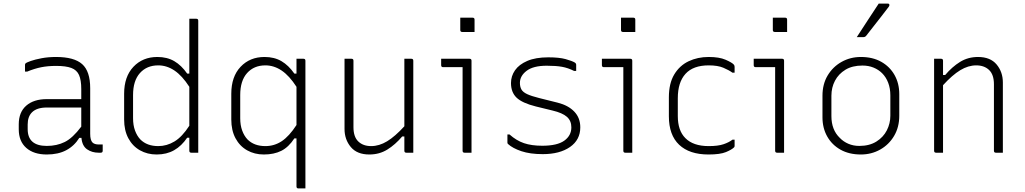

<svg xmlns="http://www.w3.org/2000/svg" viewBox="-20 -855 5740 1075"><path d="M485 -361V-106Q485 -70 498 -57Q509 -46 534 -46H555V-11Q555 0 544 0H532Q495 0 467.5 -19Q440 -38 436 -83H424Q396 -38 351 -14Q306 10 242 10Q169 10 127 -27Q85 -64 85 -131V-159Q85 -227 127 -263.5Q169 -300 242 -300H435V-356Q435 -407 422.5 -435Q410 -463 379.5 -474.5Q349 -486 294 -486Q248 -486 210.5 -478.5Q173 -471 132 -454H120V-492Q120 -497 123 -500Q128 -505 152 -513.5Q176 -522 213 -529Q250 -536 294 -536Q395 -536 440 -496Q485 -456 485 -361ZM135 -132Q135 -38 242 -38Q298 -38 342.5 -60Q387 -82 435 -146V-253H242Q186 -253 159 -226Q135 -202 135 -158Z M861 -536Q916 -536 956 -512.5Q996 -489 1028 -443H1040V-750H1079Q1090 -750 1090 -739V0H1051Q1040 0 1040 -11V-84H1028Q997 -38 955 -14Q913 10 857 10Q805 10 763.5 -13.5Q722 -37 698.5 -81Q675 -125 675 -186V-330Q675 -426 727 -481Q779 -536 861 -536ZM766 -74Q803 -37 866 -37Q914 -37 957 -63Q1000 -89 1040 -151V-369Q1000 -431 957 -460Q914 -489 866 -489Q802 -489 763.5 -446Q725 -403 725 -323V-193Q725 -154 736 -124Q747 -94 766 -74Z M1640 -526H1679Q1690 -526 1690 -515V200H1651Q1640 200 1640 189V-80H1628Q1596 -31 1555 -10.5Q1514 10 1457 10Q1405 10 1363.5 -13.5Q1322 -37 1298.5 -81Q1275 -125 1275 -186V-330Q1275 -426 1327 -481Q1379 -536 1461 -536Q1516 -536 1556 -512.5Q1596 -489 1628 -443H1640ZM1366 -74Q1403 -37 1466 -37Q1516 -37 1557.5 -64.5Q1599 -92 1640 -155V-369Q1600 -431 1557 -460Q1514 -489 1466 -489Q1402 -489 1363.5 -446Q1325 -403 1325 -323V-193Q1325 -154 1336 -124Q1347 -94 1366 -74Z M1948 -526Q1959 -526 1959 -515V-143Q1959 -89 1986 -63Q2013 -37 2058 -37Q2103 -37 2147.5 -64Q2192 -91 2244 -148V-526H2283Q2294 -526 2294 -515V0H2255Q2244 0 2244 -11V-91H2232Q2193 -45 2148.5 -17.5Q2104 10 2048 10Q1979 10 1944 -32Q1909 -74 1909 -133V-526Z M2570 -11V-479H2461Q2450 -479 2450 -490V-526H2609Q2620 -526 2620 -515V0H2581Q2570 0 2570 -11ZM2557 -756H2626Q2637 -756 2637 -745V-676H2568Q2557 -676 2557 -687Z M3016 -39Q3100 -39 3139.5 -67.5Q3179 -96 3179 -142Q3179 -179 3154 -201Q3129 -223 3074 -236L2980 -259Q2904 -278 2872.5 -308Q2841 -338 2841 -390Q2841 -429 2863.5 -461.5Q2886 -494 2932.5 -514Q2979 -534 3050 -534Q3111 -534 3147 -524Q3183 -514 3198 -505Q3206 -500 3206 -492V-458H3194Q3160 -475 3126.5 -481Q3093 -487 3041 -487Q2966 -487 2928.5 -458.5Q2891 -430 2891 -391Q2891 -369 2899.5 -354Q2908 -339 2931.5 -328Q2955 -317 2999 -306L3103 -280Q3162 -265 3195.5 -230Q3229 -195 3229 -142Q3229 -72 3171.5 -32Q3114 8 3019 8Q2948 8 2899 -8.5Q2850 -25 2824 -49Q2821 -52 2821 -57V-102H2833Q2871 -68 2913.5 -53.5Q2956 -39 3016 -39Z M3470 -11V-479H3361Q3350 -479 3350 -490V-526H3509Q3520 -526 3520 -515V0H3481Q3470 0 3470 -11ZM3457 -756H3526Q3537 -756 3537 -745V-676H3468Q3457 -676 3457 -687Z M3948 -536Q4007 -536 4042.5 -520.5Q4078 -505 4088 -494Q4093 -489 4093 -481V-448H4081Q4062 -462 4030.5 -475.5Q3999 -489 3948 -489Q3861 -489 3818 -441.5Q3775 -394 3775 -305V-205Q3775 -124 3817 -82Q3861 -37 3948 -37Q4000 -37 4031 -47.5Q4062 -58 4081 -73H4093V-38Q4093 -33 4090 -30Q4077 -17 4044.5 -3.5Q4012 10 3947 10Q3840 10 3782.5 -44.5Q3725 -99 3725 -204V-310Q3725 -388 3755 -438Q3785 -488 3835.5 -512Q3886 -536 3948 -536Z M4320 -11V-479H4211Q4200 -479 4200 -490V-526H4359Q4370 -526 4370 -515V0H4331Q4320 0 4320 -11ZM4307 -756H4376Q4387 -756 4387 -745V-676H4318Q4307 -676 4307 -687Z M4800 -536Q4866 -536 4914 -509Q4962 -482 4988.5 -435Q5015 -388 5015 -328V-207Q5015 -143 4986 -94Q4957 -45 4908 -17.5Q4859 10 4800 10Q4734 10 4686 -17Q4638 -44 4611.5 -91Q4585 -138 4585 -198V-319Q4585 -384 4614 -432.5Q4643 -481 4692 -508.5Q4741 -536 4800 -536ZM4809 -488Q4752 -488 4713.5 -464.5Q4675 -441 4655 -403Q4635 -365 4635 -319V-205Q4635 -128 4682 -83Q4702 -62 4730 -50Q4758 -38 4791 -38Q4848 -38 4887 -62.5Q4926 -87 4945.5 -125.5Q4965 -164 4965 -207V-321Q4965 -360 4953 -391.5Q4941 -423 4919 -445Q4899 -465 4871 -476.5Q4843 -488 4809 -488ZM4900 -835H4950Q4958 -835 4959.5 -829Q4961 -823 4956 -817Q4933 -787 4914.5 -763Q4896 -739 4876.5 -714.5Q4857 -690 4830 -655Q4824 -647 4813 -647H4777Q4806 -692 4837.5 -740Q4869 -788 4900 -835Z M5260 0H5221Q5210 0 5210 -11V-526H5249Q5260 -526 5260 -515V-435H5272Q5311 -481 5355.5 -508.5Q5400 -536 5456 -536Q5525 -536 5560 -494Q5595 -452 5595 -393V0H5556Q5545 0 5545 -11V-383Q5545 -437 5518 -463Q5491 -489 5446 -489Q5401 -489 5356.5 -462Q5312 -435 5260 -378Z"/></svg>

Font: Recursive Sn Lnr St Lt
Style: Regular
Weight: 300
Version: Version 1.079;hotconv 1.0.112;makeotfexe 2.5.65598; ttfautoh